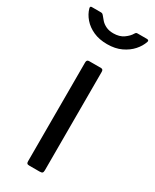

<svg xmlns="http://www.w3.org/2000/svg" viewBox="-219 -794 682 845"><g transform="rotate(30 122.0 -371.0)"><path d="M161 -17Q161 -7 157.5 -3.5Q154 0 143 0H92Q83 0 80 -3Q77 -6 77 -14V-516Q77 -530 89 -530H150Q161 -530 161 -517ZM260 -742Q273 -742 269 -731Q261 -707 241.5 -685Q222 -663 191.5 -648.5Q161 -634 120 -634Q80 -634 50 -647.5Q20 -661 0.5 -683.5Q-19 -706 -26 -732Q-27 -735 -26 -738.5Q-25 -742 -20 -742H26Q32 -742 35 -740Q38 -738 42 -733Q48 -725 57.5 -714.5Q67 -704 82.5 -696.5Q98 -689 120 -689Q151 -689 171.5 -703.5Q192 -718 201 -734Q204 -739 206.5 -740.5Q209 -742 213 -742Z"/></g></svg>

Font: Libre Franklin Thin
Style: Regular
Weight: 400
Version: Version 3.000